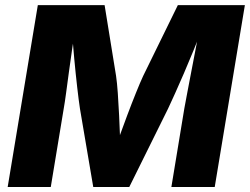

<svg xmlns="http://www.w3.org/2000/svg" viewBox="-20 -748 999 768"><path d="M10.7 0 131.3 -727.5H398.4L444.3 -444.3Q448.2 -418 451.2 -375.7Q454.1 -333.5 456.5 -285.6Q459 -237.8 460.4 -193.1Q461.9 -148.4 461.9 -116.7L427.7 -117.2Q438.5 -148.9 454.6 -193.6Q470.7 -238.3 488.8 -286.4Q506.8 -334.5 523.7 -376.2Q540.5 -418 552.7 -444.3L691.4 -727.5H959.5L838.9 0H665.5L717.3 -314Q721.7 -338.4 729 -376.7Q736.3 -415 744.9 -460Q753.4 -504.9 762.2 -550Q771 -595.2 777.3 -633.8H789.1Q772.5 -590.8 753.4 -544.7Q734.4 -498.5 715.6 -454.6Q696.8 -410.6 680.2 -374.3Q663.6 -337.9 652.3 -313.5L497.1 0H353L299.8 -313.5Q294.9 -345.7 288.8 -398.9Q282.7 -452.1 276.9 -514.2Q271 -576.2 266.6 -633.8H280.8Q274.9 -594.7 268.3 -549.6Q261.7 -504.4 255.6 -459.5Q249.5 -414.6 244.4 -376.2Q239.3 -337.9 234.9 -313.5L183.1 0Z"/></svg>

Font: Inter 16pt ExtraBold
Style: Italic
Weight: 800
Italic angle: -9.3988°
Version: Version 4.001;git-66647c0bb